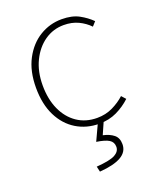

<svg xmlns="http://www.w3.org/2000/svg" viewBox="-133 -571 712 867"><g transform="rotate(-20 223.0 -137.0)"><path d="M268 12Q207 12 158.5 -17.5Q110 -47 82 -103Q54 -159 54 -238Q54 -318 84 -374.5Q114 -431 162.5 -460.5Q211 -490 268 -490Q318 -490 351 -472Q384 -454 408 -430L390 -410Q368 -433 337.5 -447.5Q307 -462 268 -462Q217 -462 176 -433.5Q135 -405 110.5 -354.5Q86 -304 86 -238Q86 -172 108.5 -122Q131 -72 172 -44Q213 -16 268 -16Q309 -16 343 -32.5Q377 -49 402 -72L420 -52Q390 -24 352.5 -6Q315 12 268 12ZM196 216 190 190Q256 185 280 171.5Q304 158 304 136Q304 113 285.5 101.5Q267 90 226 84L266 -2H294L264 66Q296 73 315 88.5Q334 104 334 134Q334 171 299 191Q264 211 196 216Z"/></g></svg>

Font: Source Sans 3 Variable
Style: Regular
Weight: 200
Designer: Paul D. Hunt
Foundry: Adobe Systems Incorporated
Version: Version 3.026